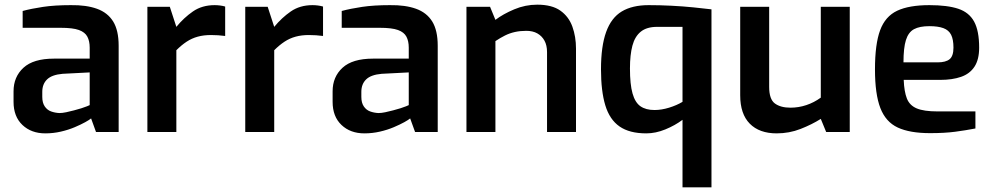

<svg xmlns="http://www.w3.org/2000/svg" viewBox="-20 -565 4259 822"><path d="M174 6Q114 6 76 -30Q38 -66 38 -129V-174Q38 -236 80.5 -275Q123 -314 211 -314H364V-361Q364 -389 354 -408Q344 -427 318 -436.5Q292 -446 239 -446H77V-518Q114 -528 164 -535.5Q214 -543 283 -543Q349 -544 395 -527.5Q441 -511 464.5 -473Q488 -435 488 -369V0H391L370 -58Q363 -52 345 -42Q327 -32 300 -20.5Q273 -9 240.5 -1.5Q208 6 174 6ZM234 -81Q247 -81 263.5 -84.5Q280 -88 297 -92.5Q314 -97 328.5 -101.5Q343 -106 352.5 -110Q362 -114 364 -115V-255L248 -249Q202 -245 181.5 -225Q161 -205 161 -172V-150Q161 -125 171.5 -109.5Q182 -94 198.5 -88Q215 -82 234 -81Z M611 0V-536H707L735 -450Q767 -489 806 -516Q845 -543 899 -543Q910 -543 922 -541.5Q934 -540 944 -537V-411Q930 -413 914 -414Q898 -415 883 -415Q852 -415 826.5 -408Q801 -401 779 -386.5Q757 -372 735 -350V0Z M1030 0V-536H1126L1154 -450Q1186 -489 1225 -516Q1264 -543 1318 -543Q1329 -543 1341 -541.5Q1353 -540 1363 -537V-411Q1349 -413 1333 -414Q1317 -415 1302 -415Q1271 -415 1245.5 -408Q1220 -401 1198 -386.5Q1176 -372 1154 -350V0Z M1540 6Q1480 6 1442 -30Q1404 -66 1404 -129V-174Q1404 -236 1446.5 -275Q1489 -314 1577 -314H1730V-361Q1730 -389 1720 -408Q1710 -427 1684 -436.5Q1658 -446 1605 -446H1443V-518Q1480 -528 1530 -535.5Q1580 -543 1649 -543Q1715 -544 1761 -527.5Q1807 -511 1830.5 -473Q1854 -435 1854 -369V0H1757L1736 -58Q1729 -52 1711 -42Q1693 -32 1666 -20.5Q1639 -9 1606.5 -1.5Q1574 6 1540 6ZM1600 -81Q1613 -81 1629.5 -84.5Q1646 -88 1663 -92.5Q1680 -97 1694.5 -101.5Q1709 -106 1718.5 -110Q1728 -114 1730 -115V-255L1614 -249Q1568 -245 1547.5 -225Q1527 -205 1527 -172V-150Q1527 -125 1537.5 -109.5Q1548 -94 1564.5 -88Q1581 -82 1600 -81Z M1977 0V-536H2078L2101 -480Q2134 -505 2181.5 -525Q2229 -545 2280 -545Q2343 -545 2379 -519.5Q2415 -494 2430.5 -451Q2446 -408 2446 -357V0H2322V-342Q2322 -371 2311 -391Q2300 -411 2280.5 -422Q2261 -433 2233 -433Q2207 -433 2184.5 -428Q2162 -423 2142 -413Q2122 -403 2101 -389V0Z M2902 237V-52Q2870 -28 2828.5 -11Q2787 6 2747 6Q2675 6 2632.5 -23.5Q2590 -53 2571.5 -114Q2553 -175 2553 -268Q2553 -367 2575 -428Q2597 -489 2642 -516Q2687 -543 2757 -543Q2805 -543 2854.5 -540.5Q2904 -538 2948.5 -533.5Q2993 -529 3026 -525V237ZM2782 -94Q2812 -94 2844.5 -104Q2877 -114 2902 -129V-450H2793Q2749 -450 2723.5 -429.5Q2698 -409 2687.5 -369.5Q2677 -330 2677 -272Q2677 -204 2688 -165Q2699 -126 2722 -110Q2745 -94 2782 -94Z M3305 6Q3231 6 3190 -35.5Q3149 -77 3149 -157V-536H3273V-193Q3273 -140 3297.5 -122Q3322 -104 3364 -104Q3399 -104 3432 -115Q3465 -126 3494 -147V-536H3618V0H3517L3494 -56Q3456 -32 3407.5 -13Q3359 6 3305 6Z M3962 5Q3875 5 3823.5 -19Q3772 -43 3749 -102.5Q3726 -162 3726 -268Q3726 -376 3748 -435.5Q3770 -495 3821 -519Q3872 -543 3959 -543Q4036 -543 4082.5 -527.5Q4129 -512 4150.5 -472.5Q4172 -433 4172 -361Q4172 -310 4152 -279.5Q4132 -249 4094.5 -236Q4057 -223 4006 -223H3849Q3851 -173 3862.5 -143.5Q3874 -114 3904.5 -101Q3935 -88 3994 -88H4156V-15Q4115 -7 4069.5 -1Q4024 5 3962 5ZM3848 -298H3994Q4029 -298 4045.5 -311.5Q4062 -325 4062 -361Q4062 -396 4052 -416Q4042 -436 4019 -444.5Q3996 -453 3959 -453Q3917 -453 3893 -440Q3869 -427 3858.5 -393.5Q3848 -360 3848 -298Z"/></svg>

Font: Exo Thin SemiBold
Style: Regular
Weight: 600
Version: Version 2.000